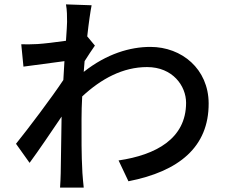

<svg xmlns="http://www.w3.org/2000/svg" viewBox="-20 -818 1040 876"><path d="M378 -652C385 -716 393 -769 398 -794L281 -798C286 -771 286 -743 286 -718C286 -707 284 -675 281 -632C233 -625 182 -619 151 -617C123 -616 102 -615 77 -616L87 -514C147 -522 228 -533 274 -539L269 -453C216 -373 108 -230 53 -162L115 -75C157 -132 215 -218 261 -286C259 -176 258 -119 257 -27C257 -11 255 21 254 38H362C360 18 357 -11 356 -29C351 -119 352 -190 352 -276C352 -307 353 -342 355 -378C442 -459 541 -512 651 -512C768 -512 829 -426 829 -349C829 -185 691 -111 521 -86L566 9C796 -36 933 -147 932 -347C931 -503 810 -604 666 -604C574 -604 467 -573 362 -490C363 -506 365 -523 366 -539C382 -564 400 -592 413 -610Z"/></svg>

Font: Noto Sans CJK KR Medium
Style: Regular
Weight: 500
Designer: Ryoko NISHIZUKA (kana & ideographs); Paul D. Hunt (Latin, Greek & Cyrillic); Wenlong ZHANG (bopomofo); Sandoll Communica
Foundry: Adobe Systems Incorporated
Version: Version 1.004;PS 1.004;hotconv 1.0.82;makeotf.lib2.5.63406